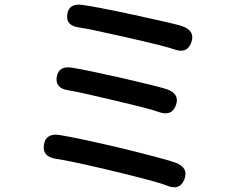

<svg xmlns="http://www.w3.org/2000/svg" viewBox="-20 -784 1040 822"><path d="M769 -15Q749 34 693 10Q655 -6 459 -53Q283 -95 220 -104Q160 -113 168 -164Q176 -215 235 -206Q321 -192 502 -149Q693 -102 733 -87Q789 -65 769 -15ZM733 -333Q715 -284 658 -305Q631 -316 470 -354Q319 -390 275 -397Q215 -405 223 -455Q231 -504 290 -494Q360 -482 502 -450Q666 -412 694 -402Q751 -382 733 -333ZM799 -602Q781 -552 725 -573Q693 -585 522 -624Q358 -661 321 -666Q261 -673 268 -722Q274 -771 333 -763Q392 -755 555 -720Q731 -682 760 -672Q817 -652 799 -602Z"/></svg>

Font: Resource Han Rounded JP Medium
Style: Regular
Weight: 500
Designer: Cyano Hao (round all glyphs); Ryoko NISHIZUKA 西塚涼子 (kana, bopomofo & ideographs); Paul D. Hunt (Latin, Greek & Cyrillic)
Foundry: Cyano Hao
Version: 0.990